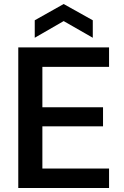

<svg xmlns="http://www.w3.org/2000/svg" viewBox="-20 -936 618 956"><path d="M71 0V-700H523V-603H191V-402H493V-307H191V-97H523V0ZM153 -748V-835L297 -916L442 -835V-748L297 -831Z"/></svg>

Font: DM Sans SemiBold
Style: Regular
Weight: 600
Designer: Colophon Foundry, Jonny Pinhorn
Foundry: Colophon Foundry
Version: Version 4.004; ttfautohint (v1.8.4.7-5d5b)